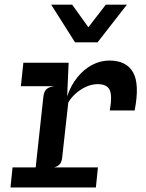

<svg xmlns="http://www.w3.org/2000/svg" viewBox="-20 -822 640 842"><path d="M26 0 35 -88H409.5L400.5 0ZM71.5 -444 82.5 -547H281L235.5 -444ZM128 -10 170 -396Q172.5 -421 183.8 -431Q195 -441 219 -444L179.5 -486L186 -530.5L281 -547L274.5 -400Q291 -448 319.5 -483.2Q348 -518.5 384.2 -537.5Q420.5 -556.5 460 -556.5Q534 -556.5 563.5 -504.8Q593 -453 570.5 -337.5H461.5Q473 -403 460.8 -428Q448.5 -453 408.5 -453Q383.5 -453 358.2 -441.8Q333 -430.5 312.2 -412Q291.5 -393.5 279.5 -372.5L252.5 -129.5Q250.5 -111.5 241.8 -101.8Q233 -92 217.5 -88L246 -66.5L240 -10ZM309 -636.5 204.5 -801.5H296.5L367.5 -702.5L444 -801.5H536.5L408 -636.5Z"/></svg>

Font: Spline Sans Mono Medium
Style: Italic
Weight: 500
Italic angle: -4°
Monospace: yes
Designer: Eben Sorkin, Mirko Velimirovic
Foundry: Sorkin Type
Version: Version 1.004